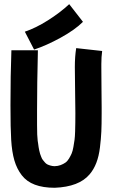

<svg xmlns="http://www.w3.org/2000/svg" viewBox="-20 -888 558 913"><path d="M98.1 -737.3Q149.4 -754.4 207.5 -791Q265.6 -827.6 309.1 -868.2L374.5 -784.2Q336.4 -746.1 268.3 -708.7Q200.2 -671.4 142.1 -652.3ZM342.3 -659.2 465.8 -645.5Q461.9 -617.7 461.9 -583.5Q461.9 -583.5 461.9 -569.3Q461.9 -531.2 462.6 -467.5Q463.4 -403.8 463.4 -378.4V-349.6Q463.4 -295.9 461.9 -262.5Q460.4 -229 455.3 -187Q450.2 -145 438 -113.5Q425.8 -82 406.2 -59.1Q356 0.5 240.2 4.9Q184.6 4.9 145.8 -9.8Q106.9 -24.4 83.5 -54.7Q60.1 -85 48.3 -125.5Q36.6 -166 33.2 -222.7Q29.8 -275.4 29.8 -388.2Q29.8 -531.2 34.2 -648.9H160.2Q156.2 -484.9 156.2 -362.8V-293.9Q156.2 -240.2 159.2 -218.8Q159.7 -216.8 161.4 -204.6Q163.1 -192.4 163.6 -188.5Q164.1 -184.6 166.5 -172.9Q168.9 -161.1 170.7 -156.5Q172.4 -151.9 176 -142.1Q179.7 -132.3 183.6 -127.7Q187.5 -123 193.1 -116.2Q198.7 -109.4 205.3 -106.2Q211.9 -103 220.5 -100.6Q229 -98.1 239.3 -97.7Q255.4 -98.1 268.3 -103Q281.2 -107.9 291 -114.7Q300.8 -121.6 308.3 -134.3Q315.9 -147 320.8 -158.4Q325.7 -169.9 329.1 -189.5Q332.5 -209 334.5 -223.4Q336.4 -237.8 337.2 -262.9Q337.9 -288.1 338.1 -304.7Q338.4 -321.3 338.4 -350.6Q338.4 -378.4 337.2 -451.4Q335.9 -524.4 335.9 -569.3Q335.9 -619.1 342.3 -659.2Z"/></svg>

Font: Fantasque Sans Mono
Style: Bold
Weight: 700
Monospace: yes
Designer: Jany Belluz
Version: Version 1.8.0 ; ttfautohint (v1.8.2)